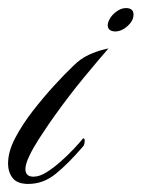

<svg xmlns="http://www.w3.org/2000/svg" viewBox="-38 -454 351 476"><path d="M249 -376Q229 -376 229 -392Q229 -397 232 -403Q237 -415 249.5 -424.5Q262 -434 274 -434Q293 -434 293 -418Q293 -403 279 -390Q265 -377 249 -376ZM32 2Q5 2 -6.5 -12.5Q-18 -27 -18 -49Q-18 -78 -0.5 -111.5Q17 -145 43 -178.5Q69 -212 96 -241.5Q123 -271 143 -290Q162 -309 182 -318Q202 -327 216.5 -330.5Q231 -334 231 -334Q209 -309 171 -263Q133 -217 96 -165Q93 -161 82 -145Q71 -129 57.5 -108Q44 -87 34.5 -67Q25 -47 25 -35Q25 -16 45 -16Q60 -16 77.5 -27Q95 -38 113 -54Q131 -70 145.5 -85.5Q160 -101 168 -111Q172 -111 172 -105Q172 -96 168 -91Q130 -47 99.5 -22.5Q69 2 32 2Z"/></svg>

Font: Luxurious Script
Style: Regular
Weight: 400
Designer: Robert E. Leuschke
Foundry: Robert E. Leuschke
Version: Version 1.010; ttfautohint (v1.8.3)